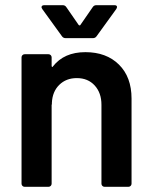

<svg xmlns="http://www.w3.org/2000/svg" viewBox="-20 -720 594 740"><path d="M487 -340V-12Q487 -7 483.5 -3.5Q480 0 475 0H383Q378 0 374.5 -3.5Q371 -7 371 -12V-316Q371 -362 345 -390.5Q319 -419 276 -419Q235 -419 208.5 -393Q182 -367 180 -324V-317H179V-12Q179 -7 175.5 -3.5Q172 0 167 0H75Q70 0 66.5 -3.5Q63 -7 63 -12V-499Q63 -504 66.5 -507.5Q70 -511 75 -511H167Q172 -511 175.5 -507.5Q179 -504 179 -499V-466Q179 -463 181 -462Q183 -461 184 -464Q227 -519 309 -519Q390 -519 438.5 -471Q487 -423 487 -340ZM140 -692Q140 -700 151 -700H222Q231 -700 236 -692L283 -624Q285 -622 287 -622Q289 -622 290 -624L337 -692Q342 -700 351 -700H421Q431 -700 431 -693Q431 -690 428 -685L352 -580Q347 -573 338 -573H233Q224 -573 219 -580L143 -685Q140 -690 140 -692Z"/></svg>

Font: Barlow SemiBold
Style: Regular
Weight: 600
Designer: Jeremy Tribby
Foundry: Tribby Type
Version: Version 1.422